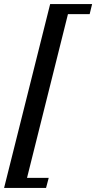

<svg xmlns="http://www.w3.org/2000/svg" viewBox="-50 -780 470 938"><path d="M195 -760H400L388 -711H282L82 89H188L175 138H-30Z"/></svg>

Font: IBM Plex Serif Medium
Style: Italic
Weight: 500
Italic angle: -14°
Designer: Mike Abbink, Paul van der Laan, Pieter van Rosmalen
Foundry: Bold Monday
Version: Version 2.5